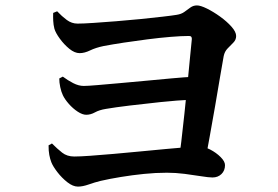

<svg xmlns="http://www.w3.org/2000/svg" viewBox="-20 -728 1040 719"><path d="M648.3 -119.3Q653 -149.4 658.9 -197.6Q664.8 -245.7 670.6 -302.3Q676.5 -358.8 682 -413.6Q687.5 -468.3 691.6 -513Q695.8 -557.6 698.3 -580.6Q699.6 -593.3 687.9 -593.3Q659.4 -593.3 618.6 -589.9Q577.7 -586.5 532.4 -580.7Q487.1 -574.9 444 -568.4Q401 -561.9 367.6 -555.5Q338.4 -549.4 317.4 -539.2Q296.5 -529 278.2 -529Q259.6 -529 239.7 -545.2Q219.8 -561.5 204.1 -583.1Q188.4 -604.6 183.7 -620.5Q180 -635 179.3 -650.3Q178.6 -665.5 179.1 -679.6L194 -685.7Q211.6 -667 230.1 -653.3Q248.6 -639.6 270.3 -639.6Q291.6 -639.6 330.3 -642.2Q369 -644.8 415.4 -648.5Q461.7 -652.1 507.1 -656.7Q552.5 -661.4 588.4 -665.5Q624.3 -669.6 641.1 -672.4Q659.3 -675.1 670.8 -683.7Q682.3 -692.4 693.2 -700Q704 -707.7 717.6 -707.7Q730.9 -707.7 755 -695.9Q779 -684 804.2 -665.9Q829.3 -647.8 846.8 -628.2Q864.3 -608.6 864.3 -593.1Q864.3 -579 853.9 -568.5Q843.5 -558 832.3 -546.5Q821 -534.9 817.6 -517.6Q812.3 -487.4 803.8 -438.2Q795.4 -389 785.7 -331.6Q776 -274.2 765.7 -218.9Q755.4 -163.7 747.5 -119.8ZM271.9 -29.2Q253.1 -29.2 232.2 -45.6Q211.3 -62.1 194.9 -83.4Q178.5 -104.7 172.3 -120.3Q167.5 -132.6 164.6 -147.9Q161.7 -163.1 161.9 -183.8L174.6 -190.7Q194.5 -170.8 212.8 -156.3Q231.1 -141.9 258.1 -141.9Q278.8 -141.9 317.2 -144.6Q355.5 -147.4 404.4 -151.6Q453.3 -155.8 504.2 -160.8Q555.2 -165.7 601.2 -170Q647.2 -174.2 679.9 -176.9Q712.6 -179.7 724.5 -179.7Q744.4 -179.7 767.1 -168Q789.7 -156.3 806.2 -139.8Q822.6 -123.4 822.6 -109.7Q822.6 -89 809.3 -76.2Q796.1 -63.4 775.7 -63.4Q761.6 -63.4 733.4 -68Q705.2 -72.5 671.5 -76.9Q637.7 -81.2 604.9 -81.2Q563.1 -81.2 518.9 -76.7Q474.8 -72.2 432.9 -65.3Q391.1 -58.5 357.2 -50.7Q335 -45.3 312.2 -37.2Q289.5 -29.2 271.9 -29.2ZM302.9 -298.2Q288.8 -298.2 270.9 -309.9Q253.1 -321.6 237.9 -338.8Q222.7 -356.1 215.5 -371.2Q209.3 -384 205.6 -401.8Q201.8 -419.6 202 -434.2L215.2 -441.1Q233.6 -427.2 254.1 -416.7Q274.6 -406.2 293.6 -406.2Q308 -406.2 343.3 -409.2Q378.6 -412.2 425.9 -416.4Q473.2 -420.5 524.5 -425.4Q575.8 -430.2 623.5 -434.6Q671.2 -439 706 -440.7L701.5 -355Q642.5 -352.2 580.8 -345.7Q519.1 -339.2 465.3 -332.7Q411.6 -326.2 376.6 -320.2Q351.5 -316.1 335.4 -307.1Q319.3 -298.2 302.9 -298.2Z"/></svg>

Font: Noto Serif KR ExtraLight
Style: Regular
Weight: 200
Designer: Ryoko NISHIZUKA 西塚涼子 (kana & ideographs); Frank Grießhammer (Latin, Greek & Cyrillic); Wenlong ZHANG 张文龙 (bopomofo); San
Foundry: Adobe
Version: Version 2.002-H1;hotconv 1.1.0;makeotfexe 2.6.0